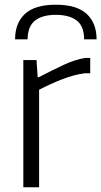

<svg xmlns="http://www.w3.org/2000/svg" viewBox="-20 -795 430 815"><path d="M44 -628Q44 -697 86 -736Q128 -775 217 -775Q306 -775 348 -736Q390 -697 390 -628H337Q337 -684 305.5 -708Q274 -732 217 -732Q160 -732 129 -708Q98 -684 97 -628ZM79 -540H135L140 -467H144Q204 -498 251 -520Q298 -542 341 -549H363V-484H340Q294 -478 244 -458.5Q194 -439 146 -414V0H79Z"/></svg>

Font: Plata Sans Light
Style: Regular
Weight: 300
Designer: Pablo Impallari, Andres Torresi, & Cristiano Sobral
Foundry: Pablo Impallari, Andres Torresi, & Cristiano Sobral
Version: Version 1.00;December 28, 2019;FontCreator 12.0.0.2547 64-bi